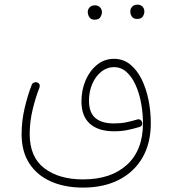

<svg xmlns="http://www.w3.org/2000/svg" viewBox="-20 -601 772 846"><path d="M554.2 -551.8Q554.2 -562.5 562.5 -571.5Q570.8 -580.6 585.4 -580.6Q603 -580.6 611.3 -567.4Q616.2 -560.1 616.2 -550.8Q616.2 -540 609.6 -528.8Q603 -517.6 584.5 -517.6Q572.3 -517.6 565.4 -523.4Q558.6 -529.3 556.2 -537.1Q554.2 -543 554.2 -551.8ZM366.7 -548.8Q366.7 -559.6 375 -568.6Q383.3 -577.6 398.4 -577.6Q415 -577.6 424.3 -564.5Q426.3 -561 427.7 -556.9Q429.2 -552.7 429.2 -547.9Q429.2 -537.1 422.4 -525.6Q415.5 -514.2 397 -514.2Q384.8 -514.2 378.2 -520.3Q371.6 -526.4 369.1 -534.2Q366.7 -541.5 366.7 -548.8ZM75.2 -9.8Q75.2 -67.9 88.6 -125Q102.1 -182.1 120.1 -228Q123 -234.9 130.4 -237.5Q137.7 -240.2 144 -237.8Q159.2 -231.4 153.8 -214.8Q137.2 -173.3 124 -118.9Q110.8 -64.5 110.8 -10.7Q110.8 91.3 175.5 140.4Q240.2 189.5 345.7 189.5Q468.8 189.5 539.3 125.2Q609.9 61 609.9 -57.6Q609.9 -102.5 601.8 -146.5Q593.8 -190.4 577.6 -226.3Q561.5 -262.2 537.6 -283.7Q513.7 -305.2 482.4 -305.2Q451.2 -305.2 426 -284.9Q400.9 -264.6 386.5 -231.2Q372.1 -197.8 372.1 -157.7Q372.1 -104.5 400.4 -80.8Q428.7 -57.1 481.9 -57.1Q511.7 -57.1 535.6 -62Q559.6 -66.9 585.4 -74.7Q592.8 -76.7 598.4 -73Q604 -69.3 606 -63Q608.4 -56.2 605.2 -49.8Q602.1 -43.5 594.7 -41.5Q566.9 -33.2 540.3 -27.8Q513.7 -22.5 482.4 -22.5Q414.1 -22.5 376.5 -55.4Q338.9 -88.4 338.9 -154.3Q338.9 -203.6 356.9 -246.3Q375 -289.1 407.5 -315.4Q439.9 -341.8 482.4 -341.8Q522.9 -341.8 553.2 -317.4Q583.5 -293 603.8 -252.2Q624 -211.4 634.3 -160.9Q644.5 -110.4 644.5 -58.1Q644.5 29.8 607.9 93.3Q571.3 156.7 504.2 191.2Q437 225.6 345.7 225.6Q265.6 225.6 204.6 198.7Q143.6 171.9 109.4 119.4Q75.2 66.9 75.2 -9.8Z"/></svg>

Font: Mikhak-DS1-FD ExtraLight
Style: Regular
Weight: 200
Designer: Amin Abedi
Version: Version 3.2